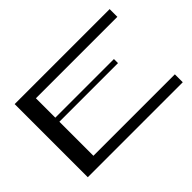

<svg xmlns="http://www.w3.org/2000/svg" viewBox="-109 -849 1104 1104"><g transform="rotate(-45 443.0 -297.5)"><path d="M851.4 -532.2V-595H79V-0.3H851.4V-64.6H189.1V-341.4H665.8V-374.5H189.1V-532.2Z"/></g></svg>

Font: Novoposelensky
Style: Regular
Weight: 400
Designer: Sasha Pavljenko
Version: Version 1.002;Fontself Maker 3.5.4